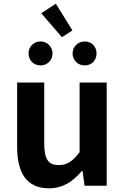

<svg xmlns="http://www.w3.org/2000/svg" viewBox="-20 -1008 677 1042"><path d="M245 14C322 14 376 -23 424 -80H428L439 0H559V-560H412V-182C374 -132 344 -112 298 -112C244 -112 220 -142 220 -229V-560H73V-210C73 -70 125 14 245 14ZM316 -806 373 -843 283 -988 204 -936ZM200 -653C237 -653 265 -681 265 -718C265 -754 237 -783 200 -783C162 -783 135 -754 135 -718C135 -681 162 -653 200 -653ZM440 -653C478 -653 504 -681 504 -718C504 -754 478 -783 440 -783C402 -783 374 -754 374 -718C374 -681 402 -653 440 -653Z"/></svg>

Font: Noto Sans T Chinese Bold
Style: Bold
Weight: 700
Designer: Ryoko NISHIZUKA (kana & ideographs); Paul D. Hunt (Latin, Greek & Cyrillic); Wenlong ZHANG (bopomofo); Sandoll Communica
Foundry: Adobe Systems Incorporated
Version: Version 1.000;PS 1;hotconv 1.0.78;makeotf.lib2.5.61930